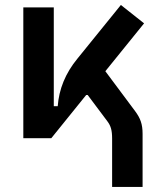

<svg xmlns="http://www.w3.org/2000/svg" viewBox="-20 -547 626 760"><path d="M183.1 0 324.2 -174.8 404.3 -67.9C418.5 -49.3 423.8 -31.7 423.8 1.5V192.9H544.4V-17.1C544.4 -56.2 535.6 -79.1 514.6 -107.4L397 -265.1L550.3 -454.6L458.5 -527.3L286.1 -314.5C238.8 -256.8 213.4 -193.8 208.5 -126.5H192.9V-517.6H72.3V0Z"/></svg>

Font: Cascadia Code NF SemiBold
Style: Regular
Weight: 600
Monospace: yes
Designer: Aaron Bell
Foundry: Saja Typeworks
Version: Version 2404.023